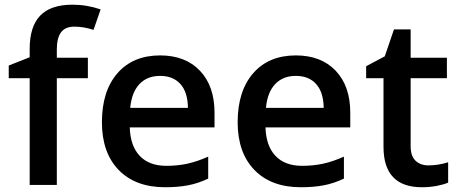

<svg xmlns="http://www.w3.org/2000/svg" viewBox="-20 -785 1948 815"><path d="M353 -453.1H221.2V0H106V-453.1H17.1V-506.8L106 -542V-577.1Q106 -672.9 150.9 -719Q195.8 -765.1 288.1 -765.1Q348.6 -765.1 407.2 -745.1L377 -658.2Q334.5 -671.9 295.9 -671.9Q256.8 -671.9 239 -647.7Q221.2 -623.5 221.2 -575.2V-540H353Z M680.7 9.8Q554.7 9.8 483.6 -63.7Q412.6 -137.2 412.6 -266.1Q412.6 -398.4 478.5 -474.1Q544.4 -549.8 659.7 -549.8Q766.6 -549.8 828.6 -484.9Q890.6 -419.9 890.6 -306.2V-244.1H530.8Q533.2 -165.5 573.2 -123.3Q613.3 -81.1 686 -81.1Q733.9 -81.1 775.1 -90.1Q816.4 -99.1 863.8 -120.1V-26.9Q821.8 -6.8 778.8 1.5Q735.8 9.8 680.7 9.8ZM659.7 -462.9Q605 -462.9 572 -428.2Q539.1 -393.6 532.7 -327.1H777.8Q776.9 -394 745.6 -428.5Q714.4 -462.9 659.7 -462.9Z M1256.8 9.8Q1130.9 9.8 1059.8 -63.7Q988.8 -137.2 988.8 -266.1Q988.8 -398.4 1054.7 -474.1Q1120.6 -549.8 1235.8 -549.8Q1342.8 -549.8 1404.8 -484.9Q1466.8 -419.9 1466.8 -306.2V-244.1H1106.9Q1109.4 -165.5 1149.4 -123.3Q1189.5 -81.1 1262.2 -81.1Q1310.1 -81.1 1351.3 -90.1Q1392.6 -99.1 1439.9 -120.1V-26.9Q1397.9 -6.8 1355 1.5Q1312 9.8 1256.8 9.8ZM1235.8 -462.9Q1181.2 -462.9 1148.2 -428.2Q1115.2 -393.6 1108.9 -327.1H1354Q1353 -394 1321.8 -428.5Q1290.5 -462.9 1235.8 -462.9Z M1798.3 -83Q1840.3 -83 1882.3 -96.2V-9.8Q1863.3 -1.5 1833.3 4.2Q1803.2 9.8 1771 9.8Q1607.9 9.8 1607.9 -162.1V-453.1H1534.2V-503.9L1613.3 -545.9L1652.3 -660.2H1723.1V-540H1877V-453.1H1723.1V-164.1Q1723.1 -122.6 1743.9 -102.8Q1764.6 -83 1798.3 -83Z"/></svg>

Font: f2_4961           
Style: Regular
Weight: 600
Foundry: Ascender Corporation
Version: Version 1.10